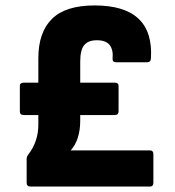

<svg xmlns="http://www.w3.org/2000/svg" viewBox="-20 -686 642 706"><path d="M92 0Q78 0 78 -14V-101Q78 -110 84 -118Q101 -139 111 -167Q121 -195 121 -228V-263H67Q53 -263 53 -277V-370Q53 -382 67 -382H121V-472Q121 -567 171 -616.5Q221 -666 328 -666Q547 -666 535 -471Q534 -457 521 -457H407Q393 -457 394 -471Q397 -502 383.5 -520Q370 -538 336 -538Q304 -538 289.5 -520Q275 -502 275 -460V-382H402Q416 -382 416 -370V-277Q416 -263 402 -263H275V-243Q275 -172 240 -133H531Q544 -133 544 -119V-14Q544 0 531 0Z"/></svg>

Font: Sofia Sans Semi Condensed Black
Style: Regular
Weight: 900
Designer: Botio Nikoltchev, Ani Petrova
Foundry: lettersoup
Version: Version 4.100; ttfautohint (v1.8.4.7-5d5b)